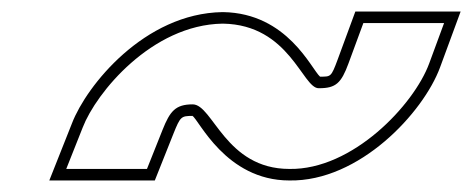

<svg xmlns="http://www.w3.org/2000/svg" viewBox="-20 -583 819 333"><path d="M262 -358 234.9 -290H94.9L123.5 -362C146.6 -422 243.1 -540 365.9 -542H366.9C482.1 -540 504.6 -430 532.6 -430H533.6C562.6 -430 571.9 -439 584.4 -473L610.2 -543H750.2L724.4 -473C697.9 -401 591.2 -288 481.9 -290C370.9 -290 349.2 -402 314.2 -402C284.2 -402 274.8 -390 262 -358ZM280.6 -350.6C292.8 -381.1 294.2 -381.8 313.7 -382C324.6 -376.3 371.2 -270 481.8 -270C603.5 -267.8 714.4 -388 743.2 -466.1L778.9 -563H596.3L565.7 -479.9C554.1 -448.7 553.8 -450.3 535.1 -450C519.9 -463.4 478.6 -560.1 367.1 -562H365.7C230.4 -559.8 130 -434.5 104.9 -369.3L65.5 -270H248.5Z"/></svg>

Font: Nordica Plus
Style: NordicaClassicRgOblOl
Weight: 500
Version: Version 1.01